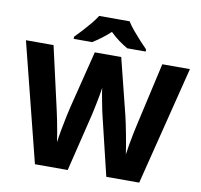

<svg xmlns="http://www.w3.org/2000/svg" viewBox="-96 -1034 1193 1137"><g transform="rotate(10 500.0 -465.5)"><path d="M993 -714 814 0H616L533 -345Q530 -355 525.5 -377Q521 -399 516 -425Q511 -451 506.5 -475.5Q502 -500 501 -516Q499 -500 494.5 -475.5Q490 -451 485 -425Q480 -399 475 -377Q470 -355 468 -345L384 0H187L7 -714H173L258 -339Q263 -318 270 -283Q277 -248 283.5 -211.5Q290 -175 293 -151Q297 -183 305 -226.5Q313 -270 321.5 -310.5Q330 -351 336 -374L421 -714H580L665 -374Q669 -357 675 -329Q681 -301 687 -268.5Q693 -236 698.5 -205Q704 -174 707 -151Q710 -175 716.5 -211.5Q723 -248 730 -282.5Q737 -317 742 -338L827 -714ZM592 -931Q606 -908 629 -880.5Q652 -853 675.5 -827.5Q699 -802 717 -784V-771H606Q580 -786 552.5 -806Q525 -826 500 -851Q473 -826 447.5 -807Q422 -788 395 -771H284V-784Q303 -803 326.5 -828.5Q350 -854 372.5 -881Q395 -908 409 -931Z"/></g></svg>

Font: Noto Sans Gujarati ExtraBold
Style: Regular
Weight: 800
Designer: Jelle Bosma - Monotype Design Team, Universal Thirst
Foundry: Monotype Imaging Inc.
Version: Version 2.106; ttfautohint (v1.8.4.7-5d5b)